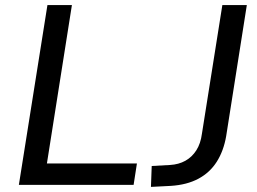

<svg xmlns="http://www.w3.org/2000/svg" viewBox="-20 -725 1008 753"><path d="M54 0 166 -705H262L164 -84H517L504 0ZM572 8 575 -74 647 -78Q681 -80 707 -94.5Q733 -109 750 -135.5Q767 -162 772 -201L852 -705H948L867 -191Q857 -133 830 -90.5Q803 -48 758 -24Q713 0 650 4Z"/></svg>

Font: Nunito Sans 10pt Medium
Style: Italic
Weight: 500
Italic angle: -9°
Designer: Vernon Adams
Foundry: Vernon Adams
Version: Version 3.101;gftools[0.9.27]